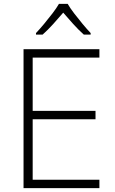

<svg xmlns="http://www.w3.org/2000/svg" viewBox="-20 -967 592 987"><path d="M491 0H101V-714H491V-671H148V-397H471V-354H148V-43H491ZM328 -947Q340 -926 361 -898.5Q382 -871 404.5 -844Q427 -817 446 -797V-789H411Q384 -813 356 -844Q328 -875 305 -902Q282 -875 254 -844Q226 -813 199 -789H165V-797Q184 -817 206.5 -844Q229 -871 250 -898.5Q271 -926 283 -947Z"/></svg>

Font: Noto Sans Syriac Eastern ExtraLight
Style: Regular
Weight: 250
Designer: Patrick Giasson and the Monotype Design Team
Foundry: Monotype Imaging Inc.
Version: Version 3.001